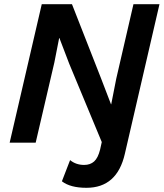

<svg xmlns="http://www.w3.org/2000/svg" viewBox="-20 -680 780 915"><path d="M392 215Q315 215 275 184L314 83Q342 106 381 106Q410 106 428.5 89.5Q447 73 457 33L465 -3L310 -376L263 -499H262L239 -382L150 0H26L179 -660H323L461 -308L509 -183H510L534 -305L616 -660H740L575 53Q538 215 392 215Z"/></svg>

Font: Elaine Sans SemiBold
Style: Italic
Weight: 600
Italic angle: -13°
Designer: Wei Huang
Foundry: Wei Huang
Version: Version 2.001;December 24, 2019;FontCreator 12.0.0.2547 64-b